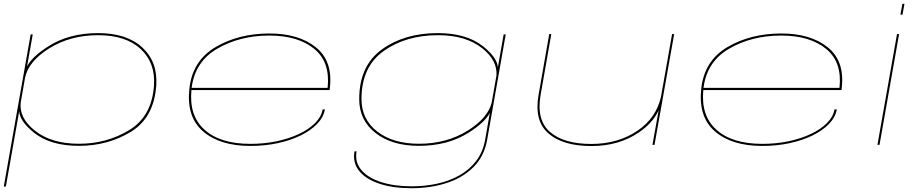

<svg xmlns="http://www.w3.org/2000/svg" viewBox="-30 -766 4880 1015"><path d="M-10 220 132 -584H143L113 -414.5Q137.5 -465 225.5 -521Q334.5 -591 488.5 -591Q640.5 -591 722.8 -514.5Q805 -438 796 -313Q783.5 -143.5 661.8 -69.2Q540 5 387.5 5Q235 5 148.5 -65.5Q74.5 -125.5 71.5 -178L1 220ZM79.5 -224Q70.5 -142.5 153 -76.5Q240.5 -6 387.5 -6Q534.5 -6 653.5 -78.5Q772.5 -151 784 -313Q792.5 -433 714 -506.5Q635.5 -580 488.5 -580Q341.5 -580 229.5 -510Q120 -441 102.5 -355Z M1294 5.5Q1133 5.5 1044 -71Q955 -147.5 971 -296.5Q987 -445 1109.5 -517Q1232 -589 1394 -589Q1548.5 -589 1639.2 -516.5Q1730 -444 1714 -302Q1713 -293 1712.5 -290H982Q969 -154.5 1050.5 -81Q1133.5 -5.5 1293.5 -5.5Q1366.5 -5.5 1432.2 -19.2Q1498 -33 1550.5 -57.8Q1603 -82.5 1636 -115.8Q1669 -149 1675.5 -187.5H1687.5Q1680.5 -146.5 1647 -111.5Q1613.5 -76.5 1560 -50.2Q1506.5 -24 1438.5 -9.2Q1370.5 5.5 1294 5.5ZM983 -301.5H1702Q1716.5 -437.5 1632 -507Q1546 -578 1394.5 -578Q1237 -578 1117.5 -508Q1000.5 -439.5 983 -301.5Z M2145.5 229Q2047 229 1975.2 205Q1903.5 181 1868.5 137.2Q1833.5 93.5 1844 34H1855Q1845 91 1880 132.5Q1915 174 1984.5 196.5Q2054 219 2147 219Q2216.5 219 2281 205Q2345.5 191 2398.8 161Q2452 131 2487.8 84Q2523.5 37 2535 -29L2559.5 -169.5Q2534.5 -120 2448 -65Q2337.5 5 2184.5 5Q2042.5 5 1955.8 -62.5Q1869 -130 1869 -242Q1869 -418 1988.5 -504.5Q2108 -591 2284.5 -591Q2436 -591 2524 -521Q2598 -462 2602 -410L2632.5 -584H2643.5L2545.5 -28Q2530 61 2472.2 118Q2414.5 175 2329.5 202Q2244.5 229 2145.5 229ZM2594.5 -366.5Q2600.5 -445.5 2520.5 -510Q2433 -580 2286 -580Q2116 -580 1998.5 -496.5Q1881 -413 1881 -242Q1881 -135 1964.5 -70.5Q2048 -6 2185 -6Q2332 -6 2444 -76.5Q2549.5 -142.5 2569.5 -224.5Z M3419 0 3448 -161 3452 -183Q3421 -115.5 3346.5 -65.5Q3241.5 6 3097 6Q2946 6 2869.5 -60.5Q2793 -127 2817 -264L2873.5 -586H2884.5L2828 -265Q2804.5 -131.5 2877.8 -68.2Q2951 -5 3096 -5Q3239 -5 3343 -77Q3438.5 -143 3464 -253L3523 -586H3534L3430 0Z M4000 5.5Q3839 5.5 3750 -71Q3661 -147.5 3677 -296.5Q3693 -445 3815.5 -517Q3938 -589 4100 -589Q4254.5 -589 4345.2 -516.5Q4436 -444 4420 -302Q4419 -293 4418.5 -290H3688Q3675 -154.5 3756.5 -81Q3839.5 -5.5 3999.5 -5.5Q4072.5 -5.5 4138.2 -19.2Q4204 -33 4256.5 -57.8Q4309 -82.5 4342 -115.8Q4375 -149 4381.5 -187.5H4393.5Q4386.5 -146.5 4353 -111.5Q4319.5 -76.5 4266 -50.2Q4212.5 -24 4144.5 -9.2Q4076.5 5.5 4000 5.5ZM3689 -301.5H4408Q4422.5 -437.5 4338 -507Q4252 -578 4100.5 -578Q3943 -578 3823.5 -508Q3706.5 -439.5 3689 -301.5Z M4608.5 0 4712 -586H4723L4619.5 0ZM4740.5 -746H4751.5L4741 -688.5H4730Z"/></svg>

Font: Anybody UltraExpanded Thin
Style: Italic
Weight: 100
Width: 9
Italic angle: -10°
Designer: Tyler Finck
Foundry: Etcetera Type Company
Version: Version 1.010; ttfautohint (v1.8.3) -l 8 -r 50 -G 200 -x 14 